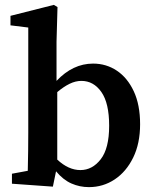

<svg xmlns="http://www.w3.org/2000/svg" viewBox="-20 -754 632 788"><path d="M29 0V-41L94 -53Q95 -90 95.5 -133.5Q96 -177 96 -210V-641L23 -650V-689L201 -734L216 -725L212 -583V-422Q279 -493 362 -493Q416 -493 459.5 -464Q503 -435 529 -379.5Q555 -324 555 -244Q555 -165 526.5 -107Q498 -49 450.5 -17.5Q403 14 345 14Q307 14 273 -1Q239 -16 210 -51L197 12ZM314 -422Q290 -422 265.5 -410Q241 -398 215 -376V-99Q261 -56 310 -56Q359 -56 393.5 -100.5Q428 -145 428 -238Q428 -331 396 -376.5Q364 -422 314 -422Z"/></svg>

Font: Source Serif 4 Semibold
Style: Regular
Weight: 600
Designer: Frank Grießhammer
Foundry: Adobe
Version: Version 4.005;hotconv 1.1.0;makeotfexe 2.6.0